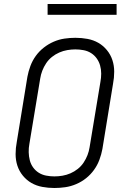

<svg xmlns="http://www.w3.org/2000/svg" viewBox="-20 -932 640 960"><path d="M252 8Q221 8 191.5 2.5Q162 -3 137.5 -17Q113 -31 94.5 -53.5Q76 -76 67 -103.5Q58 -131 58 -161.5Q58 -192 64 -223L117 -548Q122 -575 132 -602Q142 -629 159 -652.5Q176 -676 199 -694Q222 -712 248.5 -723.5Q275 -735 302.5 -739Q330 -743 357 -743Q388 -743 417.5 -737.5Q447 -732 471.5 -718Q496 -704 514.5 -681.5Q533 -659 542 -631.5Q551 -604 551 -573.5Q551 -543 545 -512L492 -187Q487 -160 477 -133Q467 -106 450 -82.5Q433 -59 410.5 -41Q388 -23 361 -11.5Q334 0 306.5 4Q279 8 252 8ZM252 -50Q272 -50 292.5 -53.5Q313 -57 332.5 -65.5Q352 -74 369 -87.5Q386 -101 398 -119Q410 -137 417.5 -156.5Q425 -176 428 -196L482 -522Q486 -543 486 -564Q486 -585 480.5 -604.5Q475 -624 463.5 -640Q452 -656 435.5 -666.5Q419 -677 398.5 -681Q378 -685 357 -685Q337 -685 316.5 -681.5Q296 -678 276.5 -669.5Q257 -661 240 -647.5Q223 -634 211 -616Q199 -598 191.5 -578.5Q184 -559 181 -539L127 -213Q123 -192 123.5 -171Q124 -150 129 -130.5Q134 -111 145.5 -95Q157 -79 173.5 -68.5Q190 -58 210.5 -54Q231 -50 252 -50ZM563 -858H218V-912H563Z"/></svg>

Font: Iosevka Light Extended
Style: Italic
Weight: 300
Width: 7
Italic angle: -9°
Monospace: yes
Designer: Belleve Invis
Foundry: Belleve Invis
Version: Version 32.5.0; ttfautohint (v1.8.4)